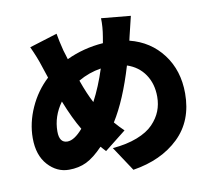

<svg xmlns="http://www.w3.org/2000/svg" viewBox="-90 -906 1181 1069"><g transform="rotate(-10 500.0 -372.0)"><path d="M245.1 -159.2Q284.2 -159.2 333 -215.8Q293 -282.2 252.9 -383.8Q199.2 -309.6 199.2 -223.6Q199.2 -159.2 245.1 -159.2ZM498 -527.3Q429.7 -516.6 369.1 -481.4Q397.5 -401.4 424.8 -350.6Q466.8 -429.7 498 -527.3ZM686.5 -673.8 681.6 -652.3Q797.9 -623 867.2 -531.2Q936.5 -439.5 936.5 -309.6Q936.5 -154.3 838.4 -60.1Q740.2 34.2 579.1 59.6L487.3 -79.1Q567.4 -85.9 626.5 -108.9Q685.5 -131.8 718.3 -166Q751 -200.2 765.6 -237.8Q780.3 -275.4 780.3 -318.4Q780.3 -391.6 744.6 -444.3Q709 -497.1 644.5 -518.6Q588.9 -332 517.6 -218.8Q542 -190.4 568.4 -165L447.3 -69.3L420.9 -98.6Q369.1 -44.9 325.7 -23.9Q282.2 -2.9 226.6 -2.9Q158.2 -2.9 107.9 -58.6Q57.6 -114.3 57.6 -210.9Q57.6 -296.9 95.7 -381.8Q133.8 -466.8 200.2 -528.3Q197.3 -539.1 188.5 -563.5Q179.7 -587.9 175.8 -601.6Q161.1 -648.4 131.8 -711.9L289.1 -760.7Q295.9 -719.7 310.5 -662.1Q312.5 -656.2 317.9 -638.2Q323.2 -620.1 326.2 -610.4Q423.8 -656.2 534.2 -664.1Q538.1 -687.5 540 -698.2Q549.8 -754.9 547.9 -802.7L713.9 -787.1Z"/></g></svg>

Font: GenEi Gothic M Heavy
Style: Regular
Weight: 800
Designer: o_tamon (Modified); [Source Han Sans]
Ryoko NISHIZUKA  (kana & ideographs); Paul D. Hunt (Latin, Greek & Cyrillic); Wenl
Version: Version 1.1a;Original Version 1.004